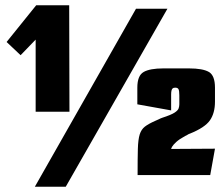

<svg xmlns="http://www.w3.org/2000/svg" viewBox="-20 -663 850 727"><path d="M115 -240V-513L58 -454L5 -504L117 -643H242L243 -240ZM112 44 495 -630H614L229 44ZM501 0Q501 -63 502 -99Q503 -135 509 -154Q515 -173 528.5 -183.5Q542 -194 567 -205Q575 -208 581.5 -211.5Q588 -215 594 -217Q628 -228 641 -236.5Q654 -245 656.5 -253Q659 -261 659 -268V-302Q659 -319 656 -325Q653 -331 644 -331H643Q637 -331 634 -328.5Q631 -326 629.5 -320.5Q628 -315 628 -305V-245L500 -268V-331Q500 -377 524 -390.5Q548 -404 598 -404H696Q748 -404 771 -390.5Q794 -377 794 -331V-278Q794 -235 775 -207.5Q756 -180 699 -157Q695 -156 690.5 -153Q686 -150 681 -148Q659 -136 647.5 -125.5Q636 -115 632 -108Q628 -101 628 -99L794 -100L776 0Z"/></svg>

Font: Smooch Sans Thin Black
Style: Regular
Weight: 900
Version: Version 1.010